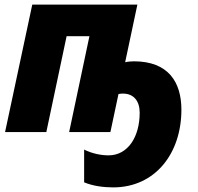

<svg xmlns="http://www.w3.org/2000/svg" viewBox="-20 -573 861 833"><path d="M471 240C653 240 767 93 767 -97C767 -217 710 -307 561 -307C554 -307 535 -306 523 -303L576 -553H120L2 0H181L269 -416H368L280 0H459L494 -165C499 -166 505 -167 513 -167C561 -167 586 -134 586 -84C586 22 534 101 451 101C420 101 381 94 345 76V218C383 234 429 240 471 240Z"/></svg>

Font: Noto Sans SemiCondensed Black
Style: Italic
Weight: 900
Width: 4
Italic angle: -12°
Designer: Monotype Design Team
Foundry: Monotype Imaging Inc.
Version: Version 2.013